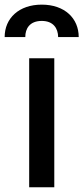

<svg xmlns="http://www.w3.org/2000/svg" viewBox="-52 -792 353 812"><path d="M71.4 0H177.6V-545.5H71.4ZM-32.3 -635.3H55C54.7 -670.8 73.5 -703.5 124.6 -703.5C173.7 -703.5 193.5 -671.9 193.9 -635.3H280.9C280.9 -714.8 221.2 -772.4 124.6 -772.4C28.1 -772.4 -32.3 -714.8 -32.3 -635.3Z"/></svg>

Font: Margiela Sans Medium
Style: Regular
Weight: 500
Designer: Stefan Endress, Andreas Faust
Version: Version 1.100;FEAKit 1.0